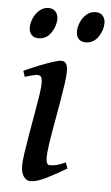

<svg xmlns="http://www.w3.org/2000/svg" viewBox="-51 -692 431 747"><g transform="rotate(5 165.0 -318.5)"><path d="M235.8 -41.5Q189.9 -14.2 155 2.9Q120.1 20 96.7 20Q80.1 20 69.6 4.6Q59.1 -10.7 59.1 -37.1Q59.1 -54.7 64 -88.1Q68.8 -121.6 75.9 -162.4Q83 -203.1 90.1 -243.4Q97.2 -283.7 102.1 -315.4Q106.9 -347.2 106.9 -361.3Q106.9 -383.8 101.6 -388.9Q96.2 -394 86.9 -394Q81.1 -394 66.2 -390.1Q51.3 -386.2 39.1 -382.3L31.7 -405.3Q59.1 -418 88.4 -429.7Q117.7 -441.4 141.4 -449.2Q165 -457 174.8 -457Q188.5 -457 194.6 -447.8Q200.7 -438.5 200.7 -416Q200.7 -398.9 195.8 -364.7Q190.9 -330.6 183.6 -288.6Q176.3 -246.6 168.7 -204.3Q161.1 -162.1 156.2 -128.2Q151.4 -94.2 151.4 -77.1Q151.4 -48.3 166 -48.3Q181.2 -48.3 194.3 -52Q207.5 -55.7 227.5 -64.5ZM330.1 -617.7Q330.1 -589.4 312 -563Q293.9 -536.6 262.7 -536.6Q245.1 -536.6 235.6 -547.4Q226.1 -558.1 226.1 -575.7Q226.1 -593.3 234.1 -612.3Q242.2 -631.3 257.3 -644.3Q272.5 -657.2 292.5 -657.2Q310.5 -657.2 320.3 -646Q330.1 -634.8 330.1 -617.7ZM146 -617.7Q146 -589.4 127.9 -563Q109.9 -536.6 79.1 -536.6Q61 -536.6 51.5 -547.4Q42 -558.1 42 -575.7Q42 -593.3 50.3 -612.3Q58.6 -631.3 73.7 -644.3Q88.9 -657.2 108.9 -657.2Q126.5 -657.2 136.2 -646Q146 -634.8 146 -617.7Z"/></g></svg>

Font: Gentium Book Plus
Style: Italic
Weight: 400
Italic angle: -8°
Designer: Victor Gaultney, Annie Olsen, Iska Routamaa, Becca Hirsbrunner
Foundry: SIL International
Version: Version 6.101